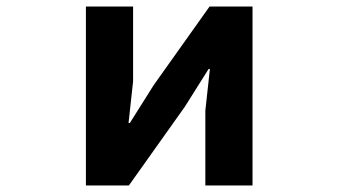

<svg xmlns="http://www.w3.org/2000/svg" viewBox="-20 -570 1040 590"><path d="M376 0H244V-550H389V-320L375 -192H379L452 -308L624 -550H756V0H611V-230L625 -358H621L548 -242Z"/></svg>

Font: IBM Plex Sans JP
Style: Bold
Weight: 700
Designer: Mike Abbink; Paul van der Laan; Pieter van Rosmalen; Wujin Sim; Yejin Wi; Jinhee Kim; Boomi Park; Yona Kim; Kichan Ma
Foundry: Sandoll Inc.
Version: Version 1.001